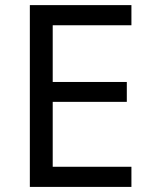

<svg xmlns="http://www.w3.org/2000/svg" viewBox="-20 -734 596 754"><path d="M496.1 0H97.2V-713.9H496.1V-634.8H187V-412.1H478V-334H187V-79.1H496.1Z"/></svg>

Font: NotoSans
Style: Regular
Weight: 400
Designer: Monotype Design team
Foundry: Monotype Imaging Inc.
Version: Version 1.04; ttfautohint (v1.4.1)